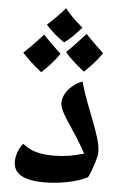

<svg xmlns="http://www.w3.org/2000/svg" viewBox="-60 -918 636 981"><g transform="rotate(5 258.5 -428.0)"><path d="M204.1 20Q45.9 20 45.9 -71.8Q45.9 -96.7 55.2 -122.1Q64.5 -147.5 81.1 -167Q109.9 -142.6 147.7 -131.3Q185.5 -120.1 240.7 -120.1Q317.4 -120.1 395 -144Q365.2 -199.7 332 -248.5Q282.7 -321.3 269.8 -347.9Q256.8 -374.5 256.8 -391.1Q256.8 -417 270.3 -440.7Q283.7 -464.4 307.1 -483.2Q330.6 -502 355 -509.8Q370.6 -454.1 390.1 -403.8Q409.7 -353.5 426.8 -308.8Q443.8 -264.2 455.3 -225.8Q466.8 -187.5 466.8 -155.8Q466.8 -139.2 453.6 -97.2Q440.4 -55.2 425.8 -25.9Q383.8 -3.9 324 8.1Q264.2 20 204.1 20ZM330.6 -784.2Q273.9 -720.7 243.7 -701.2Q222.7 -714.4 195.3 -737.5Q168 -760.7 148.4 -784.2Q196.8 -827.1 238.8 -876Q272.9 -831.5 330.6 -784.2ZM230.5 -641.1Q196.8 -591.8 140.6 -539.1Q77.1 -589.4 40.5 -630.9Q79.1 -666.5 117.7 -709L138.7 -731.9Q169.4 -698.2 230.5 -641.1ZM446.8 -663.1Q412.6 -612.3 357.4 -561Q293 -611.3 257.8 -652.8Q290 -682.6 354.5 -753.9Q380.4 -726.6 446.8 -663.1Z"/></g></svg>

Font: Droid Arabic Naskh
Style: Bold
Weight: 700
Designer: Pascal Zoghbi
Foundry: Ascender Corporation
Version: Version 1.00